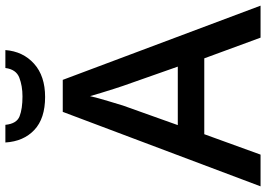

<svg xmlns="http://www.w3.org/2000/svg" viewBox="-154 -810 965 696"><g transform="rotate(-90 328.0 -462.5)"><path d="M539 0 464 -204H189L115 0H0L270 -717H386L655 0ZM364 -499Q360 -510 353 -532.5Q346 -555 338.5 -579Q331 -603 327 -618Q320 -588 309 -552Q298 -516 293 -499L222 -300H434ZM494 -925Q489 -861 444.5 -821Q400 -781 324 -781Q246 -781 204.5 -820Q163 -859 159 -925H223Q227 -884 254 -873.5Q281 -863 326 -863Q364 -863 394 -874.5Q424 -886 429 -925Z"/></g></svg>

Font: Noto Sans Sora Sompeng Medium
Style: Regular
Weight: 500
Designer: Monotype Design Team. David Williams.
Foundry: Monotype Imaging Inc.
Version: Version 2.101; ttfautohint (v1.8.4.7-5d5b)